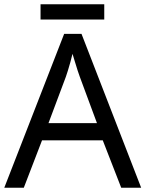

<svg xmlns="http://www.w3.org/2000/svg" viewBox="-20 -875 679 895"><path d="M545 0 459 -221H176L91 0H0L279 -717H360L638 0ZM352 -517Q349 -525 342 -546Q335 -567 328.5 -589.5Q322 -612 318 -624Q313 -604 307.5 -583.5Q302 -563 296.5 -546Q291 -529 287 -517L206 -301H432ZM466 -855V-784H169V-855Z"/></svg>

Font: Noto Sans Armenian
Style: Regular
Weight: 400
Designer: Monotype Design Team
Foundry: Monotype Imaging Inc.
Version: Version 2.007